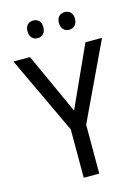

<svg xmlns="http://www.w3.org/2000/svg" viewBox="-133 -977 768 1051"><g transform="rotate(-15 251.0 -451.5)"><path d="M117 -854C117 -820 137 -803 162 -803C187 -803 207 -820 207 -854C207 -888 187 -903 162 -903C137 -903 117 -888 117 -854ZM295 -854C295 -820 315 -803 340 -803C365 -803 386 -820 386 -854C386 -888 365 -903 340 -903C316 -903 295 -888 295 -854ZM251 -369 94 -714H0L207 -274V0H295V-277L502 -714H408Z"/></g></svg>

Font: Noto Sans Devanagari SemiCondensed
Style: Regular
Weight: 400
Width: 4
Designer: Jelle Bosma - Monotype Design Team
Foundry: Monotype Imaging Inc.
Version: Version 2.004